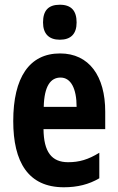

<svg xmlns="http://www.w3.org/2000/svg" viewBox="-20 -782 497 812"><path d="M233 -762C184 -762 162 -737 162 -687C162 -639 187 -614 233 -614C280 -614 304 -639 304 -687C304 -736 282 -762 233 -762ZM234 -556C104 -556 36 -454 36 -270C36 -97 99 10 250 10C307 10 356 -2 400 -28V-136C353 -107 315 -96 268 -96C198 -96 165 -140 164 -236H425V-310C425 -460 357 -556 234 -556ZM236 -454C280 -454 304 -407 304 -330H165C167 -418 194 -454 236 -454Z"/></svg>

Font: Noto Sans Georgian ExtraCondensed Bold
Style: Regular
Weight: 700
Width: 2
Designer: Monotype Design Team, Akaki Razmadze
Foundry: Google LLC
Version: Version 2.005